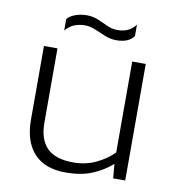

<svg xmlns="http://www.w3.org/2000/svg" viewBox="-74 -692 707 769"><g transform="rotate(10 279.5 -307.5)"><path d="M351 -547Q327 -547 304 -556.5Q281 -566 259.5 -575Q238 -584 218 -584Q196 -584 176 -576.5Q156 -569 139 -549V-596Q151 -610 173 -617.5Q195 -625 217 -625Q243 -625 264.5 -616Q286 -607 306 -597.5Q326 -588 349 -588Q397 -588 422 -623V-576Q401 -547 351 -547ZM243 10Q158 10 114 -38Q70 -86 70 -174V-474H125V-172Q125 -104 159 -69.5Q193 -35 266 -35Q316 -35 357.5 -54.5Q399 -74 429 -104V-474H484V0H435L430 -58Q395 -27 350 -8.5Q305 10 243 10Z"/></g></svg>

Font: Kanit ExtraLight
Style: Regular
Weight: 275
Designer: Katatrad Team
Foundry: CadsonDemak
Version: Version 2.000; ttfautohint (v1.8.3)